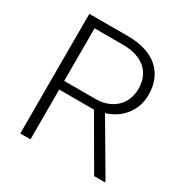

<svg xmlns="http://www.w3.org/2000/svg" viewBox="-163 -849 960 988"><g transform="rotate(30 317.5 -355.5)"><path d="M355.5 -295.9H148.9V0H88.4V-710.9H319.3Q375 -710.9 419.7 -697.3Q464.4 -683.6 495.8 -657Q527.3 -630.4 544.2 -591.3Q561 -552.2 561 -501.5Q561 -466.3 550.3 -435.3Q539.6 -404.3 520 -379.4Q500.5 -354.5 473.4 -336.4Q446.3 -318.4 413.6 -308.6L591.3 -6.3V0H527.3ZM148.9 -347.2H333Q374.5 -347.2 406 -359.9Q437.5 -372.6 458.5 -393.8Q479.5 -415 490 -443.1Q500.5 -471.2 500.5 -501.5Q500.5 -538.1 488.8 -567.4Q477.1 -596.7 453.9 -617.2Q430.7 -637.7 397 -648.7Q363.3 -659.7 319.3 -659.7H148.9Z"/></g></svg>

Font: Melbourne
Style: Light
Weight: 300
Designer: Google
Version: Version 2.000980; 2014